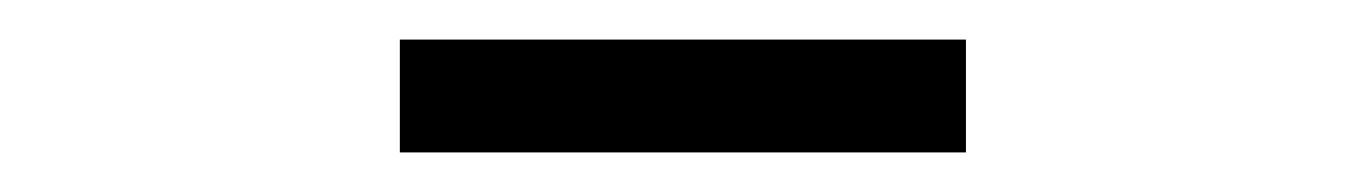

<svg xmlns="http://www.w3.org/2000/svg" viewBox="-20 -359 690 97"><path d="M182 -282V-339H468V-282Z"/></svg>

Font: Azeret Mono Thin ExtraLight
Style: Regular
Weight: 250
Version: Version 1.002